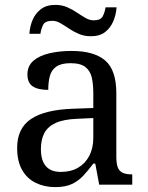

<svg xmlns="http://www.w3.org/2000/svg" viewBox="-20 -754 603 784"><path d="M205 10Q161 10 125.5 -7.5Q90 -25 70 -60.5Q50 -96 50 -150Q50 -230 106.5 -268Q163 -306 278 -310L361 -313V-373Q361 -409 355 -436.5Q349 -464 329 -480Q309 -496 268 -496Q230 -496 210 -482Q190 -468 183.5 -443.5Q177 -419 177 -387Q135 -387 113.5 -401.5Q92 -416 92 -450Q92 -485 116.5 -506Q141 -527 182 -536.5Q223 -546 272 -546Q364 -546 409.5 -507Q455 -468 455 -373V-114Q455 -86 461 -70.5Q467 -55 481 -48.5Q495 -42 517 -42H520V0H385L369 -86H361Q340 -58 320 -36.5Q300 -15 273.5 -2.5Q247 10 205 10ZM228 -52Q269 -52 298.5 -69Q328 -86 344.5 -117.5Q361 -149 361 -191V-272L297 -269Q240 -267 207.5 -252Q175 -237 161 -210.5Q147 -184 147 -145Q147 -114 156 -93.5Q165 -73 183 -62.5Q201 -52 228 -52ZM351 -606Q324 -606 302 -615.5Q280 -625 261.5 -637.5Q243 -650 226.5 -659.5Q210 -669 194 -669Q164 -669 156 -652.5Q148 -636 145 -616H100Q102 -647 113.5 -673.5Q125 -700 147.5 -717Q170 -734 206 -734Q233 -734 254.5 -724.5Q276 -715 294.5 -702.5Q313 -690 329.5 -680.5Q346 -671 362 -671Q391 -671 399.5 -687.5Q408 -704 411 -724H456Q454 -694 442.5 -667Q431 -640 409 -623Q387 -606 351 -606Z"/></svg>

Font: Noto Serif Lao
Style: Regular
Weight: 400
Designer: Monotype Design Team
Foundry: Monotype Imaging Inc.
Version: Version 2.003